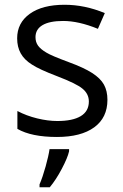

<svg xmlns="http://www.w3.org/2000/svg" viewBox="-20 -565 517 806"><path d="M269 -304Q196 -331 175 -344Q151 -358 140 -373Q129 -388 129 -409Q129 -442 158.5 -459.5Q188 -477 245 -477Q310 -477 391 -444L420 -510Q336 -545 251 -545Q158 -545 105 -507Q52 -469 52 -404Q52 -368 67 -341Q82 -314 114 -294Q144 -274 220 -245Q301 -214 326 -193Q353 -171 353 -139Q353 -98 319 -77.5Q285 -57 221 -57Q181 -57 136 -68Q91 -79 53 -99V-24Q112 10 219 10Q320 10 375.5 -30.5Q431 -71 431 -146Q431 -183 416.5 -209.5Q402 -236 367 -258.5Q332 -281 269 -304ZM189 221Q215 190 239.5 143.5Q264 97 270 70V61H188Q184 89 171.5 134Q159 179 146 209V221Z"/></svg>

Font: OpenSansMMV
Style: Regular
Weight: 400
Designer: Steve Matteson
Foundry: Ascender Corporation
Version: Version 4.000